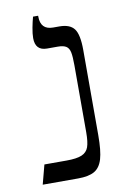

<svg xmlns="http://www.w3.org/2000/svg" viewBox="-77 -695 497 743"><g transform="rotate(-10 172.0 -323.5)"><path d="M50 -76H137Q177 -76 197 -84.5Q217 -93 224 -112.5Q231 -132 231 -171V-434Q231 -468 227.5 -485Q224 -502 213 -509Q202 -516 180 -516H138Q92 -516 92 -565Q92 -582 96.5 -605.5Q101 -629 106 -647H126V-644Q126 -592 175 -592H200Q241 -592 258 -569.5Q275 -547 275 -486V-152Q275 -90 265.5 -58Q256 -26 233.5 -13Q211 0 169 0H30Z"/></g></svg>

Font: Noto Serif Hebrew Light
Style: Regular
Weight: 300
Designer: Monotype Design Team
Foundry: Monotype Imaging Inc.
Version: Version 1.000